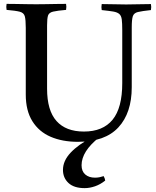

<svg xmlns="http://www.w3.org/2000/svg" viewBox="-20 -721 807 991"><path d="M14 -701Q34 -701 62.5 -700.5Q91 -700 119.5 -699.5Q148 -699 167 -699Q186 -699 214.5 -699.5Q243 -700 272 -700.5Q301 -701 321 -701Q324 -686 321 -670Q275 -666 254 -661Q233 -656 228 -641Q223 -626 223 -590V-263Q223 -151 271.5 -96.5Q320 -42 413 -42Q511 -42 561 -103Q611 -164 611 -292V-566Q611 -601 608.5 -620.5Q606 -640 595.5 -649Q585 -658 564 -661.5Q543 -665 505 -669Q502 -684 505 -700Q532 -700 570 -699Q608 -698 631 -698Q656 -698 693.5 -699Q731 -700 759 -700Q762 -685 759 -669Q713 -664 692 -659Q671 -654 665.5 -637Q660 -620 660 -579V-271Q660 -138 591 -63.5Q522 11 382 11Q302 11 241.5 -15Q181 -41 147 -95.5Q113 -150 113 -233V-577Q113 -619 108 -637Q103 -655 82 -660.5Q61 -666 14 -670Q11 -685 14 -701ZM455 -12H492Q401 60 401 132Q401 163 420 179.5Q439 196 470 196Q484 196 495 193.5Q506 191 515 188Q522 201 523 211Q498 231 470.5 240.5Q443 250 417 250Q362 250 333.5 223.5Q305 197 305 156Q305 109 344.5 67Q384 25 455 -12Z"/></svg>

Font: Castoro
Style: Regular
Weight: 400
Designer: John Hudson
Foundry: Tiro Typeworks Ltd.
Version: Version 2.04